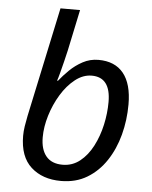

<svg xmlns="http://www.w3.org/2000/svg" viewBox="-54 -805 681 860"><g transform="rotate(5 286.5 -375.0)"><path d="M252 10Q169 10 117.5 -36.5Q66 -83 66 -177Q66 -197 69.5 -220Q73 -243 78 -267L183 -760H271L232 -575Q227 -553 220 -524.5Q213 -496 206.5 -471.5Q200 -447 196 -436H200Q219 -460 244.5 -485Q270 -510 302.5 -527.5Q335 -545 373 -545Q447 -545 485.5 -497.5Q524 -450 524 -358Q524 -287 506.5 -221Q489 -155 454.5 -103Q420 -51 369.5 -20.5Q319 10 252 10ZM253 -63Q297 -63 331 -90Q365 -117 388 -161.5Q411 -206 422.5 -258Q434 -310 434 -361Q434 -472 349 -472Q310 -472 274.5 -444Q239 -416 212 -371.5Q185 -327 169.5 -276Q154 -225 154 -178Q154 -123 179 -93Q204 -63 253 -63Z"/></g></svg>

Font: Manna Sans
Style: Italic
Weight: 400
Italic angle: -12°
Designer: Monotype Design Team
Foundry: Monotype Imaging Inc.
Version: Version 2.001.1; ttfautohint (v1.8.2)